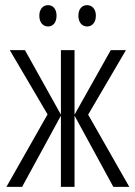

<svg xmlns="http://www.w3.org/2000/svg" viewBox="-20 -727 526 747"><path d="M133 -666C133 -640 147 -624 167 -624C186 -624 200 -639 200 -666C200 -692 186 -707 167 -707C147 -707 133 -691 133 -666ZM285 -666C285 -640 299 -624 319 -624C338 -624 353 -639 353 -666C353 -692 338 -707 319 -707C299 -707 285 -692 285 -666ZM470 -532H411L270 -281V-532H217V-281L77 -532H18L165 -282L5 0H66L217 -277V0H270V-277L421 0H483L323 -281Z"/></svg>

Font: Noto Sans UI Condensed Light
Style: Regular
Weight: 300
Width: 3
Designer: Monotype Design Team
Foundry: Monotype Imaging Inc.
Version: Version 1.901